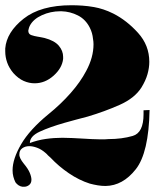

<svg xmlns="http://www.w3.org/2000/svg" viewBox="-20 -703 607 733"><path d="M94 -157Q123 -168 154.5 -172.5Q186 -177 218 -177Q237 -177 256 -176L294 -174Q312 -173 329.5 -172Q347 -171 363 -171H379Q387 -171 394 -172Q445 -172 486.5 -184Q528 -196 528 -267V-282L551 -283Q548 -120 498.5 -57Q449 6 383 7Q368 7 353 4.5Q338 2 323 -2Q282 -15 243 -41.5Q204 -68 173 -101L163 -110Q159 -115 154 -119Q138 -133 121.5 -139Q105 -145 92 -145Q76 -145 65 -137Q54 -129 54 -115Q53 -108 57.5 -98.5Q62 -89 71 -78Q87 -59 93.5 -43.5Q100 -28 100 -17Q100 -4 91.5 3Q83 10 72 10H66Q58 9 51 4.5Q44 0 39 -7Q34 -17 31 -28.5Q28 -40 28 -53Q28 -96 60.5 -152Q93 -208 165 -267Q212 -305 249.5 -347.5Q287 -390 309 -432Q323 -458 330 -483.5Q337 -509 337 -534Q337 -539 336.5 -544.5Q336 -550 335 -555Q334 -566 331 -576.5Q328 -587 323 -597Q307 -629 277.5 -644Q248 -659 215 -660H210Q173 -660 140 -645Q107 -630 94 -605Q91 -599 90 -594.5Q89 -590 88 -586Q88 -573 99.5 -569Q111 -565 124 -563Q126 -563 127 -562.5Q128 -562 130 -562Q135 -561 140.5 -560Q146 -559 150 -558Q188 -548 204.5 -528.5Q221 -509 221 -486V-478Q217 -443 184.5 -414Q152 -385 112 -385Q91 -385 70.5 -394Q50 -403 31 -424Q15 -443 7.5 -464Q0 -485 0 -507V-518Q5 -580 70 -631.5Q135 -683 253 -683Q273 -683 294.5 -681.5Q316 -680 339 -676Q356 -673 374.5 -667Q393 -661 413 -651Q464 -625 507 -577.5Q550 -530 550 -467Q550 -444 543 -419.5Q536 -395 520 -369Q494 -328 436.5 -302.5Q379 -277 315 -258Q292 -252 269.5 -246Q247 -240 226 -234Q170 -218 132 -200.5Q94 -183 94 -157Z"/></svg>

Font: Fette UNZ Fraktur
Style: Regular
Weight: 900
Foundry: UNZ1 Extensions by Catfonts.de
Version: Version 0.000 2012 initial release